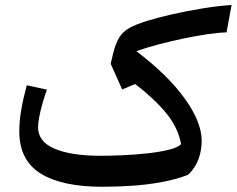

<svg xmlns="http://www.w3.org/2000/svg" viewBox="-20 -731 936 759"><path d="M895.5 -711.4 875.5 -603Q842.8 -602.1 798.3 -595.5Q753.9 -588.9 704.8 -578.6Q655.8 -568.4 607.7 -555.7Q559.6 -543 519 -528.8Q643.1 -434.6 710.2 -341.6Q777.3 -248.5 777.3 -174.3Q777.3 -135.3 764.2 -100.6Q751 -65.9 723.6 -40Q675.8 -21.5 618.2 -11Q560.5 -0.5 500.5 3.4Q440.4 7.3 384.3 7.3Q224.6 7.3 140.4 -45.2Q56.2 -97.7 56.2 -212.4Q56.2 -251.5 64.2 -298.1Q72.3 -344.7 85.9 -394L165.5 -376.5Q156.2 -351.6 148.2 -323.2Q140.1 -294.9 135.3 -269.5Q130.4 -244.1 130.4 -228.5Q130.4 -170.9 195.8 -143.1Q261.2 -115.2 377.4 -115.2Q416 -115.2 465.8 -117.4Q515.6 -119.6 564.2 -125Q612.8 -130.4 648.9 -139.4Q685.1 -148.4 695.8 -161.6Q683.6 -227.1 637.5 -283.2Q591.3 -339.4 514.6 -398.9L462.9 -377.4L417.5 -479L427.7 -521.5Q437.5 -560.5 451.7 -583.3Q465.8 -606 491.5 -620.4Q517.1 -634.8 561.5 -648.4Q602.1 -661.1 658.9 -674.1Q715.8 -687 778.1 -697.3Q840.3 -707.5 895.5 -711.4Z"/></svg>

Font: Pinar DS4-Medium
Style: Regular
Weight: 500
Designer: Amin Abedi
Version: Version 2.000